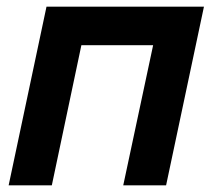

<svg xmlns="http://www.w3.org/2000/svg" viewBox="-20 -558 640 578"><path d="M6 0 120 -538H594L480 0H351L441 -422H225L136 0Z"/></svg>

Font: Geist Mono ExtraBold
Style: Italic
Weight: 800
Italic angle: -12°
Monospace: yes
Designer: Basement.studio, Andrés Briganti, Mateo Zaragoza
Foundry: Basement.studio, Vercel, Andrés Briganti, Guido Ferreyra, Mateo Zaragoza
Version: Version 1.500; ttfautohint (v1.8.4.7-5d5b)